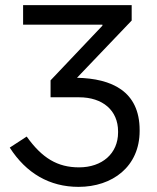

<svg xmlns="http://www.w3.org/2000/svg" viewBox="-20 -720 612 748"><path d="M286 8C418 8 524 -71 524 -210V-213C524 -365 415 -414 280 -417L493 -640V-700H70V-624H379V-620L177 -407V-341H288C380 -341 440 -290 440 -208V-204C440 -122 378 -68 288 -68C204 -68 144 -104 84 -188L18 -145C82 -45 173 8 286 8Z"/></svg>

Font: Fixel Text Regular
Style: Regular
Weight: 400
Width: 4
Designer: AlfaBravo + MacPaw
Foundry: Kyrylo Tkachov, Marchela Mozhyna, Serhii Makarenko, Maria Weinstein, Zakhar Kryvoshyya
Version: Version 1.211